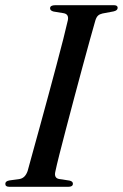

<svg xmlns="http://www.w3.org/2000/svg" viewBox="-20 -720 474 740"><path d="M193.5 -59.5Q187 -33.5 208.5 -30L248 -24Q261 -21 261 -12Q261 0 243 0H16.5Q0.5 0 0.5 -11Q0 -21.5 15.5 -24.5L55 -30Q77 -33.5 86.5 -61Q93.5 -87 106 -132Q118.5 -177 134 -233.5Q149.5 -290 165.8 -350.2Q182 -410.5 197.2 -467.2Q212.5 -524 224 -569.8Q235.5 -615.5 241.5 -642Q246 -665 226 -669L186.5 -675.5Q173 -679 173 -688Q173 -700 193.5 -700H418.5Q433.5 -700 433.5 -690Q433.5 -679.5 417.5 -676L375 -668Q364 -665.5 357.8 -659.8Q351.5 -654 347.5 -641Q339.5 -613.5 326.5 -566.5Q313.5 -519.5 297.8 -461.5Q282 -403.5 265.8 -342.2Q249.5 -281 234.8 -224.8Q220 -168.5 209 -125Q198 -81.5 193.5 -59.5Z"/></svg>

Font: Fraunces 72pt S000
Style: Italic
Weight: 400
Italic angle: -16°
Version: Version 1.000; ttfautohint (v1.8.3)